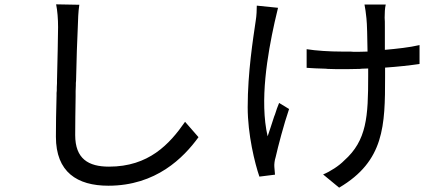

<svg xmlns="http://www.w3.org/2000/svg" viewBox="-20 -803 2040 886"><path d="M896 -170 834 -241C762 -137 666 -34 483 -34C388 -34 327 -70 327 -180C327 -232 328 -295 329 -359V-370C329 -374 329 -378 329 -382L330 -409C330 -413 330 -417 330 -420L331 -431C333 -527 336 -619 339 -678C340 -711 341 -748 346 -781L239 -783C245 -754 248 -715 248 -678C248 -623 245 -529 243 -430V-419C242 -407 242 -396 242 -385L241 -374V-362C239 -293 238 -226 238 -172C238 -9 336 54 480 54C700 54 827 -75 896 -170Z M1757 -491C1815 -495 1871 -501 1916 -508V-595C1869 -584 1812 -578 1756 -573V-585C1756 -606 1756 -627 1756 -645V-657V-662V-677C1756 -697 1756 -712 1755 -721C1755 -742 1756 -766 1760 -782H1662C1665 -766 1669 -742 1671 -718C1674 -693 1675 -628 1676 -565C1653 -564 1632 -564 1611 -564L1596 -565C1583 -565 1570 -565 1556 -565C1502 -565 1438 -569 1395 -576V-490C1418 -488 1450 -487 1482 -486L1493 -485C1515 -484 1538 -484 1557 -484C1560 -484 1563 -484 1567 -484H1576H1586C1604 -484 1622 -485 1640 -485L1650 -486C1660 -486 1669 -487 1679 -487V-452C1679 -265 1673 -155 1568 -62C1545 -38 1503 -11 1471 2L1545 63C1754 -60 1757 -224 1757 -448V-491ZM1249 3C1248 -7 1247 -23 1246 -33C1245 -44 1247 -63 1252 -78C1263 -127 1290 -230 1314 -300L1268 -328C1261 -312 1255 -294 1249 -275L1245 -265C1234 -232 1224 -199 1215 -174C1177 -338 1215 -554 1247 -699C1252 -718 1258 -748 1263 -767L1165 -777C1165 -759 1164 -730 1160 -707C1148 -624 1123 -470 1123 -308C1123 -182 1156 -49 1177 12L1249 3Z"/></svg>

Font: Glow Sans SC Normal Book
Style: Regular
Weight: 500
Designer: Ryoko NISHIZUKA (kana, bopomofo & ideographs); Paul D. Hunt (Latin, Greek & Cyrillic); Sandoll Communications, Soo-young
Version: Version 0.93